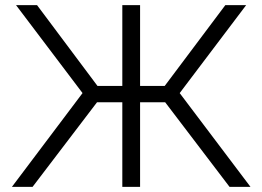

<svg xmlns="http://www.w3.org/2000/svg" viewBox="-20 -730 1025 750"><path d="M26.5 0 302.4 -366.4 42.6 -710H124.7L360.9 -394.2H457.8V-710H527.2V-394.2H623.3L860.2 -710H941.6L681.9 -366.4L958.5 0H876.7L625.3 -330.4H527.2V0H457.8V-330.4H358.9L107.2 0Z"/></svg>

Font: Raleway Thin
Style: Regular
Weight: 100
Designer: Matt McInerney, Pablo Impallari, Rodrigo Fuenzalida
Foundry: Matt McInerney, Pablo Impallari, Rodrigo Fuenzalida
Version: Version 4.026